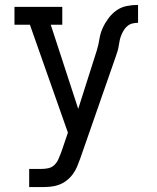

<svg xmlns="http://www.w3.org/2000/svg" viewBox="-20 -548 640 783"><path d="M99 215V141H148Q163 141 177 138Q191 135 201.5 125Q212 115 218 101.5Q224 88 229 75L257 -7L102 -447H39V-520H234V-447H187L299 -104L375 -343Q382 -366 385.5 -389Q389 -412 398.5 -433Q408 -454 422 -473Q436 -492 455 -505.5Q474 -519 497 -523.5Q520 -528 543 -528V-455Q532 -455 521 -452.5Q510 -450 501 -443Q492 -436 486 -426.5Q480 -417 475.5 -406.5Q471 -396 468.5 -385Q466 -374 464.5 -363Q463 -352 460 -341.5Q457 -331 453 -320L307 99Q301 116 294 132.5Q287 149 276 163.5Q265 178 250.5 189Q236 200 219 206Q202 212 184 213.5Q166 215 148 215Z"/></svg>

Font: Iosevka Etoile
Style: Regular
Weight: 400
Designer: Belleve Invis
Foundry: Belleve Invis
Version: Version 33.2.4